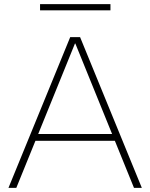

<svg xmlns="http://www.w3.org/2000/svg" viewBox="-20 -910 728 930"><path d="M21 0 320 -730H368L667 0H629L345 -699H343L59 0ZM135 -228V-261H553V-228ZM174 -860V-890H515V-860Z"/></svg>

Font: M PLUS 2 ExtraLight
Style: Regular
Weight: 250
Designer: Coji Morishita
Foundry: UNDERFOREST DESIGN
Version: Version 1.001